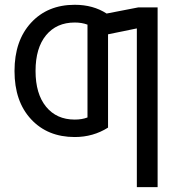

<svg xmlns="http://www.w3.org/2000/svg" viewBox="-20 -555 741 794"><path d="M289.1 -60.5Q319.3 -60.5 341.8 -69.3V-453.1Q318.4 -461.9 289.1 -461.9Q213.9 -461.9 170.4 -409.2Q127 -356.4 127 -261.7Q127 -167 170.4 -113.8Q213.9 -60.5 289.1 -60.5ZM551.8 -524.4H631.8V218.8H545.9V-437.5L426.8 -413.1V-27.3Q365.2 11.7 289.1 11.7Q176.8 11.7 108.4 -62Q40 -135.7 40 -261.2Q40 -386.7 108.4 -460.9Q176.8 -535.2 289.1 -535.2Q365.2 -535.2 420.9 -499Z"/></svg>

Font: Gen Shin Gothic Regular
Style: Regular
Weight: 400
Designer: [Source Han Sans]
Ryoko NISHIZUKA  (kana & ideographs); Paul D. Hunt (Latin, Greek & Cyrillic); Wenlong ZHANG  (bopomofo
Version: Version 1.002.20150607